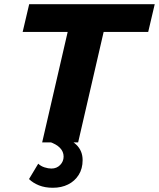

<svg xmlns="http://www.w3.org/2000/svg" viewBox="-20 -680 759 917"><path d="M232.6 216.8Q194.6 216.8 165.9 205.2Q137.2 193.6 118.6 175.2L162.6 101.8Q174.8 113.6 192.6 119.3Q210.4 125 225.4 125Q250.8 125 267.3 108Q283.8 91 283.8 67.8Q283.8 44.2 266.3 26.1Q248.8 8 213.8 -3.6L259 -29Q314.4 -17.8 344.5 11.2Q374.6 40.2 374.6 84.6Q374.6 125.6 355.8 155.4Q337 185.2 305.1 201Q273.2 216.8 232.6 216.8ZM719 -660 687.8 -527.4H475L353.2 0H181.4L303.2 -527.4H88.2L119.4 -660Z"/></svg>

Font: Work Sans
Style: Italic
Weight: 400
Italic angle: -13°
Designer: Wei Huang
Foundry: Wei Huang
Version: Version 2.012